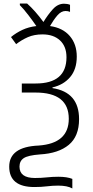

<svg xmlns="http://www.w3.org/2000/svg" viewBox="-20 -868 523 1083"><path d="M341 -847Q306 -847 278 -816Q250 -785 225 -744Q178 -808 133 -848H92V-839Q114 -817 141 -781.5Q168 -746 185 -721Q142 -716 106.5 -699.5Q71 -683 42 -659L71 -619Q102 -643 137.5 -658.5Q173 -674 220 -674Q282 -674 318.5 -640Q355 -606 355 -545Q355 -397 181 -397H103V-346H180Q368 -346 368 -198Q368 -59 198 -47Q32 -40 32 72Q32 187 174 187Q213 187 244.5 183Q276 179 308 179Q360 179 388 195V141Q358 129 309 129Q276 129 244 132.5Q212 136 177 136Q90 136 90 72Q90 40 114 24Q138 8 206 3Q310 -3 368 -51Q426 -99 426 -196Q426 -348 276 -371V-375Q338 -389 375.5 -433Q413 -477 413 -549Q413 -619 373.5 -665Q334 -711 262 -721Q282 -756 303.5 -781Q325 -806 350 -806Q363 -806 375 -801V-841Q360 -847 341 -847Z"/></svg>

Font: Noto Sans UI SemiCondensed Light
Style: Regular
Weight: 300
Width: 4
Designer: Monotype Design Team
Foundry: Monotype Imaging Inc.
Version: Version 1.901